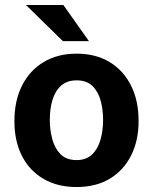

<svg xmlns="http://www.w3.org/2000/svg" viewBox="-20 -743 616 773"><path d="M288 10Q212 10 155.8 -22.5Q99.5 -55 68.8 -114.5Q38 -174 38 -255.5Q38 -337 68.5 -398Q99 -459 155.5 -493Q212 -527 288.5 -527Q365 -527 420.8 -493.5Q476.5 -460 507.2 -399.2Q538 -338.5 538 -255.5Q538 -177.5 508.2 -117.8Q478.5 -58 422.8 -24Q367 10 288 10ZM288.5 -98.5Q327 -98.5 350.5 -121Q374 -143.5 384.5 -180.2Q395 -217 395 -260.5Q395 -301.5 385.2 -337.8Q375.5 -374 352.2 -396.8Q329 -419.5 288.5 -419.5Q250 -419.5 226 -398Q202 -376.5 191.2 -340.5Q180.5 -304.5 180.5 -260.5Q180.5 -220 190.5 -182.8Q200.5 -145.5 224 -122Q247.5 -98.5 288.5 -98.5ZM235 -723H84.5L233 -577.5H338Z"/></svg>

Font: Public Sans
Style: Bold
Weight: 700
Designer: The Public Sans project authors (U.S. Web Design System). Libre Franklin designed by Pablo Impallari and Rodrigo Fuenzal
Version: Version 1.008; ttfautohint (v1.8.1) -l 8 -r 50 -G 200 -x 14 